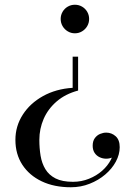

<svg xmlns="http://www.w3.org/2000/svg" viewBox="-20 -550 590 810"><path d="M279 240Q208.5 240 156 215Q103.5 190 74.2 145Q45 100 45 40Q45 -17.5 75.8 -65.8Q106.5 -114 161.2 -144.5Q216 -175 286.5 -179.5V-311H309.5V-168Q255.5 -153.5 219 -122Q182.5 -90.5 164.2 -48.5Q146 -6.5 146 40Q146 75 151.2 107Q156.5 139 171.5 163.8Q186.5 188.5 214.5 202.8Q242.5 217 288 217Q323.5 217 355.2 204.2Q387 191.5 410.8 170.5Q434.5 149.5 448 123.5Q461.5 97.5 461.5 71H484Q484 86 476 96.8Q468 107.5 455.2 113.5Q442.5 119.5 428 119.5Q413.5 119.5 400.2 113.2Q387 107 379 94.8Q371 82.5 371 65Q371 45 380 32.8Q389 20.5 402.2 15Q415.5 9.5 428 9.5Q451 9.5 468 24.8Q485 40 485 71Q485 101.5 468.8 131.8Q452.5 162 424 186.2Q395.5 210.5 358.2 225.2Q321 240 279 240ZM296 -409.5Q279.5 -409.5 265.8 -417.8Q252 -426 244 -439.8Q236 -453.5 236 -470Q236 -486.5 244 -500.2Q252 -514 265.8 -522Q279.5 -530 296 -530Q312.5 -530 326.2 -522Q340 -514 348 -500.2Q356 -486.5 356 -470Q356 -453.5 348 -439.8Q340 -426 326.2 -417.8Q312.5 -409.5 296 -409.5Z"/></svg>

Font: BodoniModa 10 Custom
Style: Regular
Weight: 400
Designer: Owen Earl
Foundry: indestructible type
Version: Version 2.005